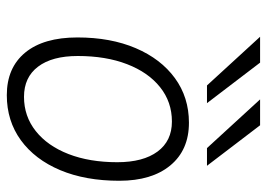

<svg xmlns="http://www.w3.org/2000/svg" viewBox="-130 -642 784 564"><g transform="rotate(90 262.0 -360.0)"><path d="M259.5 12Q179 12 134.5 -42Q90 -96 90 -195.5Q90 -293 121.5 -366.8Q153 -440.5 209.5 -481.8Q266 -523 340.5 -523Q420.5 -523 465.8 -468.5Q511 -414 511 -318.5Q511 -219 479.8 -144.8Q448.5 -70.5 391.8 -29.2Q335 12 259.5 12ZM264.5 -38.5Q321.5 -38.5 365 -73Q408.5 -107.5 432.5 -169.2Q456.5 -231 456.5 -312.5Q456.5 -388.5 425.2 -430.8Q394 -473 337 -473Q279.5 -473 236 -438.2Q192.5 -403.5 168.5 -341.2Q144.5 -279 144.5 -196.5Q144.5 -121 175.8 -79.8Q207 -38.5 264.5 -38.5ZM231 -576 88 -732H164L283 -576ZM415 -576 272 -732H348L467 -576Z"/></g></svg>

Font: Overpass ExtraLight
Style: Italic
Weight: 250
Italic angle: -10°
Designer: Delve Withrington, Dave Bailey, Thomas Jockin
Foundry: Delve Fonts LLC
Version: Version 4.000